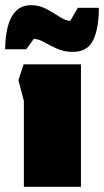

<svg xmlns="http://www.w3.org/2000/svg" viewBox="-31 -720 401 740"><path d="M61 0V-331L40 -411L60 -472H281V0ZM249 -520Q216 -520 188.5 -532.5Q161 -545 139 -557.5Q117 -570 99 -570L70 -530H-11Q-11 -577 -1.5 -615.5Q8 -654 30 -677Q52 -700 89 -700Q121 -700 148.5 -685Q176 -670 199 -655Q222 -640 240 -640L269 -690H350Q350 -612 328.5 -566Q307 -520 249 -520Z"/></svg>

Font: Rowdies
Style: Bold
Weight: 700
Designer: Jaikishan Patel
Version: Version 1.000; ttfautohint (v1.8.3)